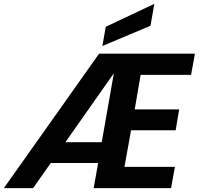

<svg xmlns="http://www.w3.org/2000/svg" viewBox="-62 -978 1033 998"><path d="M487.8 -838.9 740.2 -958 720.2 -844.2 470.2 -738.8ZM529.8 -597.2 277.8 -238.8H466.8ZM931.2 -588.9H668.9L638.2 -409.2H869.1L851.1 -300.8H619.1L585 -110.8H847.2L827.1 0H424.8L448.2 -130.9H202.1L109.9 0H-42L453.1 -699.2H951.2Z"/></svg>

Font: SVN-Poppins SemiBold
Style: Italic
Weight: 600
Italic angle: -10°
Designer: Ninad Kale (Devanagari), Jonny Pinhorn (Latin)
Foundry: Indian Type Foundry
Version: Version 3.002 2017